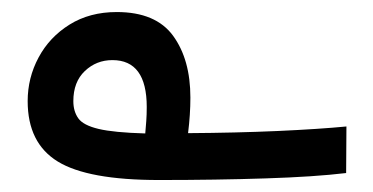

<svg xmlns="http://www.w3.org/2000/svg" viewBox="-20 -299 626 322"><path d="M246.6 2.9Q127.4 2.9 76.9 -28.1Q26.4 -59.1 26.4 -129.4Q26.4 -168.5 44.7 -202.6Q63 -236.8 96.7 -257.8Q130.4 -278.8 175.8 -278.8Q241.2 -278.8 270.3 -239Q299.3 -199.2 299.3 -135.3Q299.3 -106.9 295.4 -75.7Q375.5 -76.2 445.6 -79.3Q515.6 -82.5 561 -86.9L560.5 -8.8Q507.3 -2.4 425 0.2Q342.8 2.9 246.6 2.9ZM223.6 -75.2Q224.6 -85.4 225.3 -95.9Q226.1 -106.4 226.1 -119.6Q226.1 -198.2 168.5 -198.2Q141.6 -198.2 122.3 -179.9Q103 -161.6 103 -129.4Q103 -112.3 111.3 -100.6Q119.6 -88.9 145.3 -82.8Q170.9 -76.7 223.6 -75.2Z"/></svg>

Font: Cascadia Mono PL
Style: Regular
Weight: 400
Monospace: yes
Designer: Aaron Bell
Foundry: Saja Typeworks
Version: Version 2404.023; ttfautohint (v1.8.4)